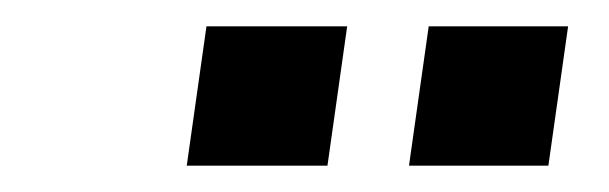

<svg xmlns="http://www.w3.org/2000/svg" viewBox="-20 -742 463 146"><path d="M291 -616H397L412 -722H306ZM122 -616H229L244 -722H137Z"/></svg>

Font: Ronzino Medium
Style: Italic
Weight: 500
Italic angle: -7.99998°
Designer: Nunzio Mazzaferro
Foundry: Collletttivo
Version: Version 1.000;Glyphs 3.3 (3337)